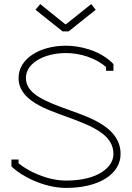

<svg xmlns="http://www.w3.org/2000/svg" viewBox="-20 -912 647 941"><path d="M303 -793H300L177 -892L154 -864L287 -758H316L449 -864L427 -892ZM71 -112V-130H36V-97L41 -92C81 -53 191 9 304 9C468 9 571 -61 571 -157C571 -283 433 -332 324 -371C195 -417 107 -453 107 -530C107 -602 195 -652 304 -652C370 -652 449 -629 500 -583V-565H536V-598L530 -604C467 -666 370 -688 304 -688C174 -688 71 -624 71 -530C71 -420 204 -377 312 -338C437 -292 536 -251 536 -157C536 -93 461 -27 304 -27C208 -27 111 -77 71 -112Z"/></svg>

Font: Rawengulk
Style: Regular
Weight: 400
Version: Version 0.9